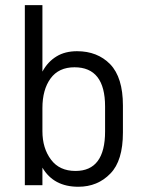

<svg xmlns="http://www.w3.org/2000/svg" viewBox="-20 -710 550 736"><path d="M142.6 -67.4V0H75.2V-690.4H142.6V-435.5Q163.1 -473.6 197.3 -494.1Q229.5 -513.7 275.4 -513.7Q353.5 -513.7 402.3 -463.9Q451.2 -413.1 451.2 -305.7V-202.1Q451.2 -93.8 403.3 -44.9Q354.5 5.9 280.3 5.9Q185.5 5.9 142.6 -67.4ZM382.8 -206.1V-301.8Q382.8 -452.1 265.6 -452.1Q205.1 -452.1 173.8 -409.2Q142.6 -366.2 142.6 -295.9V-207Q142.6 -141.6 175.8 -97.7Q208 -54.7 269.5 -54.7Q382.8 -54.7 382.8 -206.1Z"/></svg>

Font: Altinn-DIN
Style: Regular
Weight: 400
Designer: Charles Nix
Foundry: Altinn
Version: Version 2.00